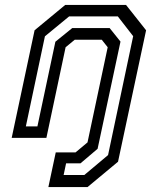

<svg xmlns="http://www.w3.org/2000/svg" viewBox="-20 -560 620 780"><path d="M176.5 200 206.5 59H287L335.5 18.5L417.5 -368L393.5 -398.5H283.5L246.5 -368L168.5 0H27.5L120.5 -437L245 -540H492L573.5 -437L459.5 97L335.5 200ZM238.5 151H322.5L419 70L521 -413L458.5 -493.5H261L162.5 -412.5L85 -46.5H132L205 -390.5L273.5 -446H425.5L469.5 -391L376.5 44.5L307 103.5H248.5Z"/></svg>

Font: Tourney Expanded Medium
Style: Italic
Weight: 500
Width: 7
Italic angle: -12°
Designer: Tyler Finck
Foundry: Etcetera Type Co
Version: Version 1.010; ttfautohint (v1.8.3)